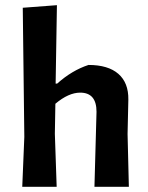

<svg xmlns="http://www.w3.org/2000/svg" viewBox="-20 -722 573 742"><path d="M322 -471Q398 -471 437.5 -436.5Q477 -402 476 -337L473 -204L478 0H345L353 -290Q353 -364 290 -364Q245 -364 194 -321L192 -205L199 0H66L74 -193L68 -692L200 -702L195 -399H201Q258 -450 322 -471Z"/></svg>

Font: Alegreya Sans SC
Style: Bold
Weight: 700
Designer: Juan Pablo del Peral
Foundry: Huerta Tipografica
Version: Version 2.007